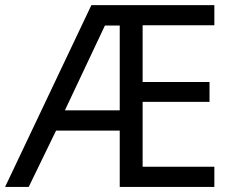

<svg xmlns="http://www.w3.org/2000/svg" viewBox="-21 -734 922 754"><path d="M233.9 -300.8H449.2V-633.8H391.1ZM820.8 0H449.2V-221.2H199.2L91.8 0H-1L337.9 -713.9H820.8V-634.8H539.1V-412.1H801.8V-334H539.1V-79.1H820.8Z"/></svg>

Font: NotoSans
Style: Regular
Weight: 400
Designer: Monotype Design team
Foundry: Monotype Imaging Inc.
Version: Version 1.04; ttfautohint (v1.4.1)